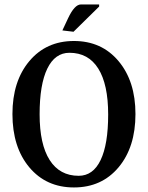

<svg xmlns="http://www.w3.org/2000/svg" viewBox="-20 -824 656 852"><path d="M419.9 -794.9 306.2 -683.1 256.8 -689 282.2 -743.2Q311 -804.2 338.9 -804.2H419.9ZM288.1 -589.8Q224.1 -589.8 189.9 -519.5Q155.8 -449.2 155.8 -316.9Q155.8 -183.6 200.4 -113.8Q245.1 -43.9 329.1 -43.9Q393.1 -43.9 426.5 -113.8Q460 -183.6 460 -315.9Q460 -449.7 416 -519.8Q372.1 -589.8 288.1 -589.8ZM581.1 -317.9Q581.1 -170.9 506.1 -81.5Q431.2 7.8 308.1 7.8Q185.1 7.8 110.1 -81.5Q35.2 -170.9 35.2 -317.9Q35.2 -463.4 110.1 -552.7Q185.1 -642.1 308.1 -642.1Q431.2 -642.1 506.1 -552.7Q581.1 -463.4 581.1 -317.9Z"/></svg>

Font: Resagokr
Style: Bold
Weight: 600
Designer: gluk
Foundry: gluk
Version: Version 0.95